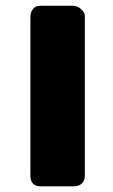

<svg xmlns="http://www.w3.org/2000/svg" viewBox="-20 -655 396 675"><path d="M86.9 -595.7Q86.9 -612.3 95.7 -623Q104.5 -634.8 123 -634.8Q162.1 -634.8 238.3 -634.8Q244.1 -634.8 251 -631.8Q257.8 -629.9 263.7 -624Q269.5 -619.1 274.4 -612.3Q278.3 -605.5 278.3 -595.7Q278.3 -410.2 278.3 -38.1Q278.3 -19.5 267.6 -9.8Q257.8 0 238.3 0Q200.2 0 123 0Q86.9 0 86.9 -38.1Q86.9 -224.6 86.9 -595.7Z"/></svg>

Font: Cocogoose
Style: Regular
Weight: 400
Designer: Cosimo Lorenzo Pancini
Version: Version 1.000